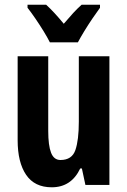

<svg xmlns="http://www.w3.org/2000/svg" viewBox="-20 -786 541 816"><path d="M445 -547V0H343L328 -70H321Q283 10 200 10Q127 10 91 -43Q55 -96 55 -190V-547H185V-229Q185 -168 197 -137Q209 -106 237 -106Q286 -106 300.5 -148.5Q315 -191 315 -269V-547ZM192 -606Q182 -626 165.5 -653Q149 -680 130.5 -707Q112 -734 97 -753V-766H176Q210 -735 251 -685Q274 -712 291 -730.5Q308 -749 327 -766H405V-753Q391 -734 373 -707.5Q355 -681 338.5 -654Q322 -627 311 -606Z"/></svg>

Font: Noto Sans ExtraCondensed
Style: Bold
Weight: 700
Width: 2
Designer: Monotype Design Team
Foundry: Monotype Imaging Inc.
Version: Version 2.013; ttfautohint (v1.8.4.7-5d5b)